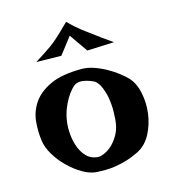

<svg xmlns="http://www.w3.org/2000/svg" viewBox="-100 -729 731 815"><g transform="rotate(-15 266.0 -322.0)"><path d="M276.4 -437.5Q301.8 -437.5 329.1 -428.2Q356.4 -418.9 381.8 -404.8Q407.2 -390.6 428.2 -374.5Q449.2 -358.4 462.9 -343.8Q487.3 -317.4 496.6 -272.9Q505.9 -228.5 500 -182.1Q494.1 -135.7 472.7 -94.7Q451.2 -53.7 413.1 -34.2Q385.7 -20.5 359.4 -12.7Q333 -4.9 308.6 -1Q284.2 2.9 262.7 2.9Q241.2 2.9 225.6 2Q196.3 0 164.6 -18.6Q132.8 -37.1 105 -64.5Q77.1 -91.8 57.6 -124.5Q38.1 -157.2 34.2 -186.5Q28.3 -226.6 32.2 -270.5Q36.1 -314.5 61 -351.6Q85.9 -388.7 137.2 -413.1Q188.5 -437.5 276.4 -437.5ZM244.1 -58.6Q254.9 -56.6 273.4 -64Q292 -71.3 310.1 -87.9Q328.1 -104.5 342.3 -130.4Q356.4 -156.2 359.4 -193.4Q362.3 -229.5 359.9 -259.8Q357.4 -290 350.6 -313Q343.8 -335.9 335 -350.6Q326.2 -365.2 316.4 -371.1Q299.8 -379.9 276.4 -385.3Q252.9 -390.6 236.3 -382.8Q228.5 -378.9 216.8 -366.2Q205.1 -353.5 193.4 -334.5Q181.6 -315.4 172.4 -291Q163.1 -266.6 159.2 -240.2Q155.3 -213.9 157.7 -183.6Q160.2 -153.3 169.9 -126.5Q179.7 -99.6 197.8 -80.6Q215.8 -61.5 244.1 -58.6ZM98.6 -515.6Q125 -532.2 142.1 -543.5Q159.2 -554.7 169.9 -562.5Q181.6 -571.3 188.5 -576.2Q194.3 -581.1 205.1 -590.8Q213.9 -598.6 228.5 -612.3Q243.2 -626 264.6 -647.5Q298.8 -614.3 318.4 -599.6Q329.1 -590.8 337.9 -585Q346.7 -579.1 360.4 -568.4Q372.1 -559.6 391.1 -545.4Q410.2 -531.2 438.5 -511.7L320.3 -506.8L264.6 -586.9L208 -513.7Z"/></g></svg>

Font: Lakki Reddy
Style: Regular
Weight: 400
Designer: Appaji Ambarisha Darbha
Version: Version 1.0.4; ttfautohint (v1.2.42-39fb)